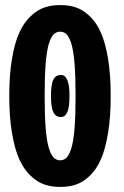

<svg xmlns="http://www.w3.org/2000/svg" viewBox="-20 -726 490 757"><path d="M217.5 11Q184 11 156 1.8Q128 -7.5 101.5 -32.2Q75 -57 56.8 -96.5Q38.5 -136 27.5 -200Q16.5 -264 16.5 -348Q16.5 -432 27.5 -495.8Q38.5 -559.5 56.8 -598.8Q75 -638 101.5 -662.8Q128 -687.5 156 -696.8Q184 -706 217.5 -706Q251.5 -706 279.2 -696.8Q307 -687.5 333.2 -662.8Q359.5 -638 377.2 -598.8Q395 -559.5 405.8 -495.8Q416.5 -432 416.5 -348Q416.5 -264 405.8 -200Q395 -136 377.2 -96.5Q359.5 -57 333.2 -32.2Q307 -7.5 279.2 1.8Q251.5 11 217.5 11ZM217.5 -94Q232.5 -94 243 -105Q253.5 -116 261.8 -143.5Q270 -171 274 -221.5Q278 -272 278 -348Q278 -423.5 274 -474Q270 -524.5 261.8 -552Q253.5 -579.5 243 -590.2Q232.5 -601 217.5 -601Q202 -601 191.2 -590.2Q180.5 -579.5 172.2 -552Q164 -524.5 160 -474.2Q156 -424 156 -348Q156 -272 160 -221.5Q164 -171 172.2 -143.5Q180.5 -116 191.2 -105Q202 -94 217.5 -94ZM220 -264.5Q200 -264.5 190.5 -283Q181 -301.5 181 -349Q181 -394.5 190.5 -412.5Q200 -430.5 220 -430.5Q254 -430.5 254 -349Q254 -302 245.2 -283.2Q236.5 -264.5 220 -264.5Z"/></svg>

Font: League Mono Condensed
Style: Bold
Weight: 700
Width: 1
Designer: Tyler Finck
Foundry: The League of Moveable Type / Tyler Finck
Version: Version 2.210